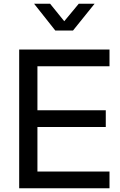

<svg xmlns="http://www.w3.org/2000/svg" viewBox="-20 -1011 646 1031"><path d="M83 -745H568V-655H181V-419H548V-329H181V-90H568V0H83ZM163 -991H249L325 -897L403 -991H488L372 -847H277Z"/></svg>

Font: Eudoxus Sans Medium
Style: Regular
Weight: 500
Designer: Stijn de Vries
Foundry: tokotype
Version: Version 2.005